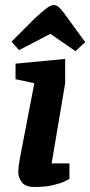

<svg xmlns="http://www.w3.org/2000/svg" viewBox="-20 -740 360 766"><path d="M118 6Q81 6 67 -13Q53 -32 53 -52Q53 -67 55.5 -84.5Q58 -102 60 -112L117 -408L42 -424V-486L240 -505V-408L186 -88H257V-26Q254 -24 237 -16Q220 -8 190 -1Q160 6 118 6ZM281 -536 181 -605 56 -540 26 -574 117 -665Q147 -693 165 -706.5Q183 -720 194 -720Q207 -720 219.5 -707Q232 -694 249 -669L320 -572Z"/></svg>

Font: Faustina Light
Style: Bold Italic
Weight: 700
Italic angle: -8°
Version: Version 1.200